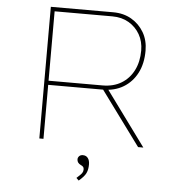

<svg xmlns="http://www.w3.org/2000/svg" viewBox="-59 -756 956 1017"><g transform="rotate(5 418.5 -248.0)"><path d="M170 0V-700H501Q557 -700 599 -675.5Q641 -651 665.5 -609Q690 -567 690 -512Q690 -443 664 -393Q638 -343 591.5 -315Q545 -287 481 -287H192V0ZM695 0 476 -298 502 -302 723 0ZM192 -309H479Q537 -309 579 -334.5Q621 -360 644 -405.5Q667 -451 667 -511Q667 -559 645.5 -596.5Q624 -634 586.5 -656Q549 -678 499 -678H192ZM397 204 384 191Q391 184 399 177Q407 170 412.5 162Q418 154 418 144Q418 136 415 131Q412 126 401 121Q391 116 386 109Q381 102 381 92Q381 83 388 75.5Q395 68 408 68Q425 68 434.5 80.5Q444 93 444 114Q444 127 442 138.5Q440 150 435 160.5Q430 171 420.5 181.5Q411 192 397 204Z"/></g></svg>

Font: Lexend Peta Thin
Style: Regular
Weight: 250
Version: Version 1.007